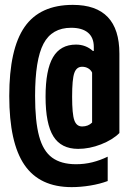

<svg xmlns="http://www.w3.org/2000/svg" viewBox="-20 -654 540 788"><path d="M274 114Q143 114 80.5 23Q18 -68 18 -260Q18 -453 81 -543.5Q144 -634 279 -634Q470 -634 470 -434V-108Q442 -80 394.5 -61.5Q347 -43 301 -43Q231 -43 199 -94.5Q167 -146 167 -257Q167 -367 197.5 -419Q228 -471 292 -471Q332 -471 361 -445H365V-461Q365 -500 341 -520Q317 -540 272 -540Q193 -540 158.5 -474.5Q124 -409 124 -260Q124 -156 140.5 -95Q157 -34 194 -7Q231 20 292 20Q327 20 359 12Q391 4 422 -11V89Q390 101 350.5 107.5Q311 114 274 114ZM317 -135Q342 -135 358 -151V-356Q353 -367 342 -373.5Q331 -380 317 -380Q294 -380 285 -354.5Q276 -329 276 -257Q276 -186 285 -160.5Q294 -135 317 -135Z"/></svg>

Font: M PLUS 1 Code SemiBold
Style: Regular
Weight: 600
Designer: Coji Morishita
Foundry: UNDERFOREST DESIGN
Version: Version 1.005